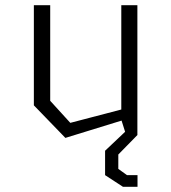

<svg xmlns="http://www.w3.org/2000/svg" viewBox="-20 -520 660 740"><path d="M173.5 -131.5 251 -46.5 490 -109V-68L232 11.5L110.5 -114V-500H173.5ZM509.5 0H466L447.5 -58.5V-500H509.5ZM469 -18.5 510 0 436 75.5V131L469.5 155H510V200H454L385 155V61Z"/></svg>

Font: Monaspace Krypton Var
Style: Regular
Weight: 400
Designer: Riley Cran and the Lettermatic Team
Version: Version 1.101 (Monaspace Krypton Var)